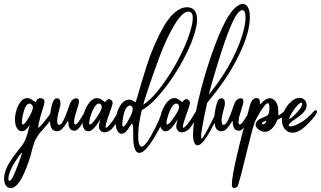

<svg xmlns="http://www.w3.org/2000/svg" viewBox="-81 -742 1603 959"><path d="M-38.6 141.6Q-39.1 145 -39.1 150.9Q-39.1 161.6 -33.7 161.6Q-27.8 161.6 -18.1 144.5Q-10.3 130.4 6.6 87.2Q23.4 43.9 27.8 25.9Q28.8 22.9 28.8 21.5V21Q28.8 20 28.3 20Q26.9 20 22.9 24.9Q19 29.8 15.6 34.7L12.2 39.6Q-28.3 94.7 -37.1 135.3Q-37.6 137.7 -38.6 141.6ZM71.8 -223.6Q68.8 -224.6 66.9 -224.6Q45.9 -224.6 33.7 -170.4Q28.3 -147.5 28.3 -130.9Q28.3 -120.1 33.2 -120.1Q42 -120.1 60.3 -150.9Q78.6 -181.6 82.5 -199.2Q83.5 -204.1 83.5 -205.6Q83.5 -216.3 71.8 -223.6ZM67.4 -118.7Q47.9 -86.4 28.3 -86.4Q19 -86.4 10.7 -93.3Q2 -101.1 -2.9 -117.2Q-5.9 -127.4 -5.9 -140.6Q-6.8 -161.1 -1.5 -181.6Q5.4 -211.4 20.3 -231.7Q35.2 -252 54.7 -252Q65.9 -252 78.1 -244.1L97.2 -231.9Q97.7 -231.9 98.1 -232.7Q98.6 -233.4 99.4 -235.1Q100.1 -236.8 101.1 -238.3Q106.4 -251.5 120.1 -251.5Q124 -251.5 126.5 -251Q141.1 -248.5 141.1 -233.4Q141.1 -227.5 139.6 -221.2Q138.7 -217.3 137.2 -212.6Q135.7 -208 134 -203.1Q132.3 -198.2 131.8 -196.3Q119.6 -157.7 112.8 -126.5Q109.4 -110.4 109.4 -106V-104.5H109.9Q115.7 -104.5 137 -130.4Q158.2 -156.2 168 -170.9Q181.6 -192.4 190.9 -192.4Q192.4 -192.4 194.3 -190.4Q196.8 -187.5 195.3 -182.1Q194.3 -176.8 190.2 -169.4Q186 -162.1 179.9 -153.3Q173.8 -144.5 167.7 -136.5Q161.6 -128.4 153.6 -118.9Q145.5 -109.4 140.6 -103.8Q135.7 -98.1 129.4 -91.1Q123 -84 122.6 -83.5Q114.3 -73.7 107.7 -63.5Q101.1 -53.2 97.2 -46.1Q93.3 -39.1 89.1 -26.9Q85 -14.6 83.3 -9Q81.5 -3.4 77.6 12.5Q73.7 28.3 71.8 35.2Q69.8 42.5 64.9 57.1Q59.1 75.2 52.2 93Q45.4 110.8 32.7 137.5Q20 164.1 4.2 180.7Q-11.7 197.3 -27.8 197.3Q-34.2 197.3 -41 194.3Q-52.7 189 -58.1 169.4Q-60.5 159.7 -60.5 150.9Q-60.5 142.1 -60.1 138.2Q-59.6 134.8 -57.6 125.5Q-54.2 111.3 -48.3 97.4Q-42.5 83.5 -31.5 66.7Q-20.5 49.8 -15.4 42.2Q-10.3 34.7 5.6 14.4Q21.5 -5.9 23.9 -8.8Q32.7 -20 38.6 -30.3Q44.4 -40.5 49.1 -53Q53.7 -65.4 55.7 -72Q57.6 -78.6 61.5 -95.2Q65.4 -111.8 67.4 -118.7Z M220.2 -215.3Q220.2 -214.8 216.6 -201.4Q212.9 -188 210.4 -178.2Q204.1 -150.4 204.6 -136.2Q205.6 -120.1 212.9 -118.2H214.8Q225.1 -118.2 236.8 -142.3Q248.5 -166.5 258.8 -197Q269 -227.5 272.5 -232.9Q284.2 -251 300.3 -251Q313 -251 313.5 -235.4Q313.5 -227.1 310.1 -216.8Q295.4 -170.9 293 -160.6Q289.1 -145 289.1 -133.3Q289.1 -126.5 291.5 -121.6Q293 -120.1 295.4 -120.1Q301.8 -120.1 313 -136Q324.2 -151.9 334.7 -170.2Q345.2 -188.5 348.1 -190.9Q353 -192.9 354 -192.9Q358.4 -192.9 358.4 -188Q358.4 -182.6 353 -172.9Q351.1 -169.4 343.3 -153.1Q335.4 -136.7 328.6 -124Q321.8 -111.3 311.3 -100.1Q300.8 -88.9 291.5 -88.9Q289.1 -88.9 288.1 -89.4Q268.1 -90.8 262.7 -112.8Q260.3 -122.6 260.3 -130.9V-134.3Q259.8 -137.7 258.8 -137.7Q257.3 -137.7 253.4 -130.9Q246.6 -119.6 243.4 -115.5Q240.2 -111.3 233.2 -102.5Q226.1 -93.8 218.5 -90.1Q210.9 -86.4 202.6 -86.4Q198.2 -86.4 193.4 -87.9Q176.8 -92.3 171.4 -115.2Q168.9 -125.5 168 -142.1Q167.5 -168.9 175.3 -204.6Q183.6 -241.7 193.4 -248Q199.2 -251 204.1 -251Q220.2 -251 221.2 -227.5Q221.2 -219.2 220.2 -215.3Z M413.1 -224.6Q398.9 -224.6 386.5 -199.7Q374 -174.8 367.2 -146.5Q365.2 -136.7 364.3 -130.9Q363.8 -120.1 368.2 -120.1Q377.4 -120.1 400.4 -153.6Q423.3 -187 426.8 -201.7Q427.2 -203.1 427.2 -205.6Q427.7 -212.4 424.3 -218.5Q420.9 -224.6 413.1 -224.6ZM515.6 -192.9Q515.6 -193.4 517.1 -193.4Q520.5 -193.4 524.7 -190.9Q528.8 -188.5 528.3 -185.1Q528.3 -184.1 527.3 -182.1Q525.9 -179.2 518.1 -162.4Q510.3 -145.5 504.2 -135.3Q498 -125 488.3 -111.1Q478.5 -97.2 466.8 -89.6Q455.1 -82 442.4 -81.1Q430.7 -80.6 422.9 -87.6Q415 -94.7 413.6 -105Q412.6 -111.8 414.3 -122.1Q416 -132.3 418.5 -139.6L420.4 -146.5Q417 -141.1 412.1 -133.3Q382.8 -86.4 359.9 -86.4Q350.6 -86.4 343.3 -93.3Q334.5 -101.6 332 -117.2Q330.6 -128.9 331.1 -140.6Q331.5 -151.4 335 -164.1Q342.8 -198.7 362.1 -225.3Q381.3 -252 403.8 -252Q415 -252 426.3 -244.1Q429.7 -241.7 432.9 -239.5Q436 -237.3 437.7 -236.1Q439.5 -234.9 440.7 -233.9Q441.9 -232.9 442.6 -232.4Q443.4 -231.9 443.8 -231.9Q444.3 -231.9 445.1 -233.4Q445.8 -234.9 448.2 -238Q450.7 -241.2 455.1 -244.1Q458 -246.6 463.4 -246.6Q470.7 -246.6 476.3 -240.7Q481.9 -234.9 481.4 -226.1Q481.4 -225.1 480.7 -222.4Q480 -219.7 480 -219.2Q477.5 -209 464.6 -172.6Q451.7 -136.2 448.2 -121.6Q446.3 -113.8 446.3 -110.8Q445.8 -103.5 449.2 -103.5Q450.2 -103.5 453.6 -106Q468.3 -118.2 486.8 -146Q496.1 -160.2 515.6 -192.9Z M566.4 -215.3Q545.9 -210.4 536.1 -167.5Q533.2 -154.3 530.8 -134.3Q527.8 -109.4 534.7 -109.4Q542 -109.4 556.6 -135Q571.3 -160.6 575.7 -171.9L580.6 -186.5Q586.4 -212.9 566.4 -215.3ZM857.9 -705.6Q889.6 -703.1 899.2 -673.3Q908.7 -643.6 897 -598.6Q881.8 -532.2 835.4 -445.6Q789.1 -358.9 731 -287.4Q672.9 -215.8 627.4 -192.4Q626.5 -189 621.1 -164.1Q611.8 -121.6 609.9 -85.2Q607.9 -48.8 612.3 -29.1Q616.7 -9.3 626.5 -9.3Q627.9 -9.3 629.9 -10.3Q646.5 -16.1 672.1 -61.5Q697.8 -106.9 712.4 -141.4Q727.1 -175.8 730 -184.6Q732.9 -193.4 742.2 -193.4Q746.6 -193.4 749 -190.4Q751.5 -187.5 750.5 -182.1Q747.1 -167.5 727.1 -124.5Q707 -81.5 677 -35.4Q647 10.7 625.5 19Q619.1 21.5 614.3 21.5Q598.6 21.5 591.6 -1.2Q584.5 -23.9 584.7 -51Q585 -78.1 584 -100.8Q583 -123.5 578.6 -123.5Q575.2 -123.5 568.4 -111.8Q545.9 -73.7 526.4 -73.7Q515.6 -73.7 507.3 -85.4Q498.5 -98.1 496.8 -121.3Q495.1 -144.5 501 -168.5Q507.8 -197.3 522 -218.3Q536.1 -239.3 555.7 -243.2Q560.5 -244.6 565.4 -244.6Q574.2 -244.6 584.7 -237.8Q595.2 -231 595.7 -231Q597.2 -231 604.7 -257.1Q612.3 -283.2 624.5 -325.2Q636.7 -367.2 653.1 -417.7Q669.4 -468.3 691.4 -518.8Q713.4 -569.3 737.5 -611.3Q761.7 -653.3 791.7 -679.4Q821.8 -705.6 852.1 -705.6ZM634.3 -218.8Q680.2 -248.5 733.2 -321.8Q786.1 -395 824.7 -474.6Q863.3 -554.2 876.5 -612.3Q892.6 -684.1 860.4 -684.1Q859.4 -684.1 858.4 -683.8Q857.4 -683.6 856.4 -683.6Q826.2 -679.7 786.4 -611.1Q746.6 -542.5 713.1 -451.4Q679.7 -360.4 659.7 -299.8Q639.6 -239.3 634.3 -218.8Z M799.3 -224.6Q785.2 -224.6 772.7 -199.7Q760.3 -174.8 753.4 -146.5Q751.5 -136.7 750.5 -130.9Q750 -120.1 754.4 -120.1Q763.7 -120.1 786.6 -153.6Q809.6 -187 813 -201.7Q813.5 -203.1 813.5 -205.6Q814 -212.4 810.5 -218.5Q807.1 -224.6 799.3 -224.6ZM901.9 -192.9Q901.9 -193.4 903.3 -193.4Q906.7 -193.4 910.9 -190.9Q915 -188.5 914.6 -185.1Q914.6 -184.1 913.6 -182.1Q912.1 -179.2 904.3 -162.4Q896.5 -145.5 890.4 -135.3Q884.3 -125 874.5 -111.1Q864.7 -97.2 853 -89.6Q841.3 -82 828.6 -81.1Q816.9 -80.6 809.1 -87.6Q801.3 -94.7 799.8 -105Q798.8 -111.8 800.5 -122.1Q802.2 -132.3 804.7 -139.6L806.6 -146.5Q803.2 -141.1 798.3 -133.3Q769 -86.4 746.1 -86.4Q736.8 -86.4 729.5 -93.3Q720.7 -101.6 718.3 -117.2Q716.8 -128.9 717.3 -140.6Q717.8 -151.4 721.2 -164.1Q729 -198.7 748.3 -225.3Q767.6 -252 790 -252Q801.3 -252 812.5 -244.1Q815.9 -241.7 819.1 -239.5Q822.3 -237.3 824 -236.1Q825.7 -234.9 826.9 -233.9Q828.1 -232.9 828.9 -232.4Q829.6 -231.9 830.1 -231.9Q830.6 -231.9 831.3 -233.4Q832 -234.9 834.5 -238Q836.9 -241.2 841.3 -244.1Q844.2 -246.6 849.6 -246.6Q856.9 -246.6 862.5 -240.7Q868.2 -234.9 867.7 -226.1Q867.7 -225.1 866.9 -222.4Q866.2 -219.7 866.2 -219.2Q863.8 -209 850.8 -172.6Q837.9 -136.2 834.5 -121.6Q832.5 -113.8 832.5 -110.8Q832 -103.5 835.4 -103.5Q836.4 -103.5 839.8 -106Q854.5 -118.2 873 -146Q882.3 -160.2 901.9 -192.9Z M1013.2 -184.6Q1005.4 -153.3 967.3 -84.7Q929.2 -16.1 905.3 -16.1Q896.5 -16.1 890.1 -27.8Q869.6 -67.9 909.7 -240.7Q934.1 -347.2 971.9 -458.3Q1009.8 -569.3 1045.9 -637.2Q1068.4 -679.2 1090.8 -700.7Q1113.3 -722.2 1131.3 -722.2Q1155.3 -722.2 1163.8 -688Q1172.4 -653.8 1159.2 -592.3Q1142.1 -519.5 1091.8 -426.5Q1041.5 -333.5 953.6 -228Q953.1 -225.1 950.2 -211.9Q947.3 -198.7 944.1 -183.6Q940.9 -168.5 937 -149.4Q933.1 -130.4 930.2 -113.3Q927.2 -96.2 925.3 -81.8Q923.3 -67.4 923.6 -58.6Q923.8 -49.8 926.8 -49.8Q932.1 -49.8 963.6 -109.9Q995.1 -169.9 999.5 -183.6Q1002.4 -193.4 1009.3 -194.3Q1013.2 -194.8 1013.7 -189.9Q1014.2 -187.5 1013.2 -184.6ZM961.9 -269Q1035.2 -359.9 1078.9 -445.6Q1122.6 -531.2 1137.7 -597.7Q1144.5 -626 1145.3 -647.7Q1146 -669.4 1141.8 -680.4Q1137.7 -691.4 1129.4 -691.4Q1104.5 -691.4 1068.8 -605Q1043 -542.5 1009.3 -434.1Q975.6 -325.7 963.4 -274.4Q962.4 -270.5 961.9 -269Z M1041.5 -215.3Q1041.5 -214.8 1037.8 -201.4Q1034.2 -188 1031.7 -178.2Q1025.4 -150.4 1025.9 -136.2Q1026.9 -120.1 1034.2 -118.2H1036.1Q1046.4 -118.2 1058.1 -142.3Q1069.8 -166.5 1080.1 -197Q1090.3 -227.5 1093.8 -232.9Q1105.5 -251 1121.6 -251Q1134.3 -251 1134.8 -235.4Q1134.8 -227.1 1131.3 -216.8Q1116.7 -170.9 1114.3 -160.6Q1110.4 -145 1110.4 -133.3Q1110.4 -126.5 1112.8 -121.6Q1114.3 -120.1 1116.7 -120.1Q1123 -120.1 1134.3 -136Q1145.5 -151.9 1156 -170.2Q1166.5 -188.5 1169.4 -190.9Q1174.3 -192.9 1175.3 -192.9Q1179.7 -192.9 1179.7 -188Q1179.7 -182.6 1174.3 -172.9Q1172.4 -169.4 1164.6 -153.1Q1156.7 -136.7 1149.9 -124Q1143.1 -111.3 1132.6 -100.1Q1122.1 -88.9 1112.8 -88.9Q1110.4 -88.9 1109.4 -89.4Q1089.4 -90.8 1084 -112.8Q1081.5 -122.6 1081.5 -130.9V-134.3Q1081.1 -137.7 1080.1 -137.7Q1078.6 -137.7 1074.7 -130.9Q1067.9 -119.6 1064.7 -115.5Q1061.5 -111.3 1054.4 -102.5Q1047.4 -93.8 1039.8 -90.1Q1032.2 -86.4 1023.9 -86.4Q1019.5 -86.4 1014.6 -87.9Q998 -92.3 992.7 -115.2Q990.2 -125.5 989.3 -142.1Q988.8 -168.9 996.6 -204.6Q1004.9 -241.7 1014.6 -248Q1020.5 -251 1025.4 -251Q1041.5 -251 1042.5 -227.5Q1042.5 -219.2 1041.5 -215.3Z M1108.4 183.1Q1102.5 196.8 1088.9 196.8Q1084.5 196.8 1080.1 193.4Q1077.1 188.5 1077.1 180.2Q1076.7 144.5 1102.1 35.2Q1125.5 -66.4 1168.9 -221.2Q1172.9 -233.9 1180.9 -243.2Q1189 -252.4 1200.2 -252.4Q1200.7 -252.4 1201.2 -252.2Q1201.7 -252 1202.1 -252Q1217.3 -251 1217.3 -232.4Q1217.3 -229.5 1217.3 -225.6L1216.8 -222.2Q1216.8 -218.3 1230.5 -232.9Q1250 -251.5 1267.1 -251.5Q1280.3 -251.5 1293 -238.3Q1301.8 -229 1305.7 -213.4Q1309.1 -200.2 1309.1 -186V-169.4Q1309.1 -166 1310.1 -166Q1313 -166 1321.5 -172.4Q1330.1 -178.7 1337.9 -185.3Q1345.7 -191.9 1346.7 -192.4Q1354.5 -195.8 1356.9 -189.5Q1359.4 -182.6 1352.1 -175.3Q1340.8 -163.6 1333.7 -158.9Q1326.7 -154.3 1309.1 -146.5Q1305.7 -145 1304.2 -143.1Q1302.7 -141.1 1301.3 -137Q1299.8 -132.8 1298.8 -130.4Q1288.6 -109.9 1273.9 -96.7Q1259.3 -83.5 1242.2 -83.5Q1225.6 -83.5 1210 -95.7Q1195.8 -106.4 1195.8 -118.2Q1195.8 -121.6 1196.3 -123.5Q1199.7 -140.6 1225.1 -151.9Q1229.5 -153.8 1236.6 -156.7Q1243.7 -159.7 1246.8 -161.1Q1250 -162.6 1253.7 -165.3Q1257.3 -168 1259.3 -171.9Q1261.2 -175.8 1262.7 -181.2Q1263.7 -185.5 1264.6 -196.3V-207Q1264.2 -226.6 1256.8 -226.6Q1244.6 -226.6 1215.3 -177.2Q1194.8 -142.1 1191.4 -132.3Q1176.3 -87.4 1149.4 24.7Q1122.6 136.7 1110.8 173.8Q1110.4 175.3 1109.6 178.5Q1108.9 181.6 1108.4 183.1ZM1235.4 -134.3Q1227.1 -128.4 1227.1 -124Q1227.1 -121.1 1231.4 -121.1Q1241.7 -121.1 1247.6 -132.8Q1251 -140.1 1244.1 -138.2Q1240.2 -137.2 1235.4 -134.3Z M1376.5 -177.7Q1363.8 -157.2 1363.8 -150.9Q1363.8 -148.9 1365.2 -148.9Q1372.1 -148.9 1396.2 -174.1Q1420.4 -199.2 1425.8 -212.4Q1428.2 -218.8 1428.2 -222.7Q1428.2 -229 1423.3 -229Q1419.4 -229 1412.1 -223.1Q1396.5 -209.5 1376.5 -177.7ZM1485.4 -185.1Q1491.2 -191.4 1496.1 -191.4Q1502.4 -191.4 1502.4 -184.6Q1502.4 -178.2 1496.1 -168.9Q1428.2 -79.1 1379.9 -79.1Q1368.2 -79.1 1358.4 -84Q1335.9 -95.7 1329.6 -122.1Q1327.1 -131.8 1327.1 -140.1Q1327.1 -156.2 1329.1 -163.6Q1330.6 -170.4 1332.5 -174.3Q1343.3 -203.6 1366.5 -228.3Q1389.6 -252.9 1416.5 -252.9Q1428.7 -252.9 1437.7 -245.4Q1446.8 -237.8 1449.7 -226.1Q1450.7 -223.1 1450.7 -216.8Q1450.7 -204.1 1445.8 -195.3Q1437.5 -181.2 1424.8 -170.4Q1412.1 -159.7 1395.3 -148.2Q1378.4 -136.7 1369.1 -128.4Q1361.3 -121.1 1361.3 -115.7Q1361.3 -110.8 1370.1 -110.8Q1388.2 -110.8 1421.1 -129.9Q1454.1 -148.9 1485.4 -185.1Z"/></svg>

Font: Sintesa 4
Style: 4
Weight: 400
Version: Version 001.000